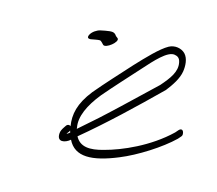

<svg xmlns="http://www.w3.org/2000/svg" viewBox="-114 -880 1107 981"><g transform="rotate(-20 440.0 -389.5)"><path d="M140 -296C109 -258 151 -241 184 -245C170 -156 247 -107 386 -76C477 -55 612 -49 699 -63L719 -68C724 -69 728 -72 731 -77C741 -93 736 -107 717 -103L697 -98C557 -76 410 -107 326 -138C253 -163 214 -196 221 -250C383 -263 560 -290 727 -318C769 -331 814 -348 842 -377C862 -398 884 -431 879 -463C874 -491 849 -517 815 -521C768 -526 685 -509 614 -494C531 -475 447 -457 369 -436C276 -408 232 -366 205 -310C205 -318 195 -325 184 -321L171 -316C158 -311 147 -305 140 -296ZM173 -281C174 -282 175 -282 176 -283L189 -287C191 -288 194 -289 196 -291C194 -288 194 -284 193 -281C185 -280 178 -280 173 -281ZM231 -287C231 -289 233 -291 234 -293C257 -344 319 -381 406 -406C483 -426 566 -444 644 -462C720 -480 802 -499 830 -472C841 -461 848 -449 838 -427C819 -383 769 -367 708 -352C611 -338 506 -321 409 -308C334 -297 276 -293 231 -287ZM444 -706C443 -701 449 -696 454 -693L476 -683C496 -673 500 -673 502 -658L504 -645C507 -623 590 -628 585 -651L581 -664C582 -688 569 -694 538 -709L515 -719C508 -722 496 -724 486 -724C464 -724 446 -715 444 -706Z"/></g></svg>

Font: Stray Cat
Style: UltExtObl
Weight: 400
Version: Version 1.0